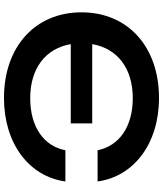

<svg xmlns="http://www.w3.org/2000/svg" viewBox="53 -858 820 966"><g transform="rotate(90 463.0 -375.0)"><path d="M601 -321V-429H202C224 -556 324 -633 474 -633C617 -633 714 -565 736 -456H893C868 -639 702 -765 473 -765C215 -765 42 -608 42 -375C42 -142 215 15 473 15C702 15 868 -111 893 -294H736C715 -185 618 -117 474 -117C324 -117 224 -194 202 -321Z"/></g></svg>

Font: Bounded Med
Style: Regular
Weight: 500
Designer: Vlad Churkin
Version: Version 3.0